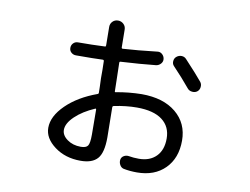

<svg xmlns="http://www.w3.org/2000/svg" viewBox="-74 -736 1148 883"><g transform="rotate(10 500.0 -294.5)"><path d="M377 -213.9Q320.3 -189.5 285.6 -156.2Q251 -123 251 -92.8Q251 -67.4 277.3 -48.3Q303.7 -29.3 340.8 -29.3Q365.2 -29.3 373.5 -41Q381.8 -52.7 381.8 -92.8Q381.8 -170.9 380.9 -210Q380.9 -211.9 379.4 -213.4Q377.9 -214.8 377 -213.9ZM350.6 34.2Q279.3 34.2 229 -3.4Q178.7 -41 178.7 -89.8Q178.7 -143.6 232.9 -196.8Q287.1 -250 376 -282.2Q379.9 -283.2 379.9 -288.1Q379.9 -311.5 377.9 -355.5Q377.9 -368.2 377.9 -395Q377.9 -421.9 377 -435.5Q377 -440.4 372.1 -441.4Q331.1 -439.5 246.1 -439.5Q233.4 -439.5 224.1 -447.8Q214.8 -456.1 214.8 -469.2Q214.8 -482.4 223.6 -491.2Q232.4 -500 245.1 -500Q310.5 -500 371.1 -502.9Q375 -502.9 375 -508.8Q375 -522.5 374.5 -551.3Q374 -580.1 374 -595.2Q374 -610.4 384.3 -620.6Q394.5 -630.9 409.7 -630.9Q424.8 -630.9 435.5 -620.6Q446.3 -610.4 446.3 -594.7Q446.3 -581.1 446.8 -553.7Q447.3 -526.4 447.3 -512.7Q447.3 -506.8 452.1 -506.8Q519.5 -510.7 612.3 -521.5Q625 -523.4 634.8 -514.6Q644.5 -505.9 646 -493.2Q647.5 -480.5 638.7 -470.7Q629.9 -460.9 617.2 -459Q543 -451.2 453.1 -446.3Q448.2 -446.3 448.2 -440.4Q448.2 -426.8 449.2 -398.4Q450.2 -370.1 450.2 -356.4Q450.2 -348.6 450.7 -332.5Q451.2 -316.4 451.2 -307.6Q451.2 -302.7 457 -304.7Q514.6 -315.4 575.2 -316.4Q676.8 -316.4 735.8 -267.6Q794.9 -218.8 794.9 -137.7Q794.9 -55.7 746.1 -6.8Q697.3 42 615.2 42Q582 42 552.7 36.1Q541 33.2 534.7 21.5Q528.3 9.8 530.3 -2.9Q532.2 -14.6 543 -21Q553.7 -27.3 566.4 -25.4Q587.9 -21.5 613.3 -21.5Q664.1 -21.5 693.8 -51.3Q723.6 -81.1 723.6 -134.8Q723.6 -190.4 683.1 -221.2Q642.6 -252 564.5 -252Q514.6 -252 457 -240.2Q452.1 -238.3 452.1 -234.4Q454.1 -140.6 454.1 -92.8Q454.1 -21.5 429.7 6.3Q405.3 34.2 350.6 34.2ZM748 -510.7Q803.7 -451.2 830.1 -418.9Q837.9 -409.2 836.4 -395.5Q835 -381.8 825.2 -374Q815.4 -366.2 801.3 -367.7Q787.1 -369.1 779.3 -378.9Q742.2 -423.8 699.2 -468.8Q690.4 -477.5 691.4 -491.2Q692.4 -504.9 702.1 -512.7Q712.9 -521.5 726.1 -521Q739.3 -520.5 748 -510.7Z"/></g></svg>

Font: Rounded-L Mgen+ 2m regular
Style: Regular
Weight: 400
Designer: [Source Han Sans]
Ryoko NISHIZUKA  (kana & ideographs); Paul D. Hunt (Latin, Greek & Cyrillic); Wenlong ZHANG  (bopomofo
Version: Version 1.059.20150602